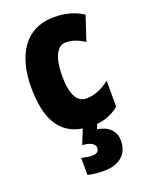

<svg xmlns="http://www.w3.org/2000/svg" viewBox="-150 -638 733 954"><g transform="rotate(-20 216.5 -161.5)"><path d="M361 126C361 76 326 42 268 34L278 9C323 5 362 -11 396 -39V-177C356 -145 314 -128 272 -128C222 -128 196 -177 196 -274C196 -371 224 -425 268 -425C302 -425 334 -414 367 -392L410 -521C366 -549 318 -563 257 -563C99 -563 32 -435 32 -274C32 -102 88 -13 203 6L172 83C213 85 238 98 238 121C238 140 225 149 201 149C186 149 168 146 146 141V231C171 237 200 240 233 240C316 240 361 196 361 126Z"/></g></svg>

Font: Noto Sans Lao ExtraCondensed Black
Style: Regular
Weight: 900
Width: 2
Designer: Monotype Design Team
Foundry: Monotype Imaging Inc.
Version: Version 2.003